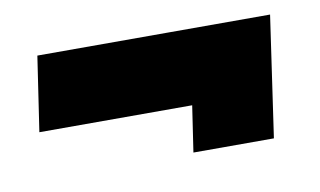

<svg xmlns="http://www.w3.org/2000/svg" viewBox="-40 -458 650 390"><g transform="rotate(-10 284.5 -262.5)"><path d="M534 -387 511 -233H31L54 -387ZM534 -387 498 -138H332L368 -379Z"/></g></svg>

Font: Exo 2 Black
Style: Italic
Weight: 900
Italic angle: -8°
Designer: Natanael Gama
Foundry: Natanael Gama
Version: Version 2.010